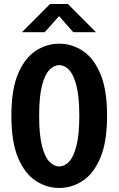

<svg xmlns="http://www.w3.org/2000/svg" viewBox="-20 -923 590 954"><path d="M274.5 11Q212.5 11 158.2 -24Q104 -59 70.2 -137.8Q36.5 -216.5 36.5 -348Q36.5 -479 70.2 -557.5Q104 -636 158.2 -671Q212.5 -706 274.5 -706Q336 -706 390.2 -671Q444.5 -636 478.2 -557.5Q512 -479 512 -348Q512 -216.5 478.2 -137.8Q444.5 -59 390.2 -24Q336 11 274.5 11ZM274.5 -96Q300 -96 322.5 -119Q345 -142 359.5 -197Q374 -252 374 -348Q374 -443.5 359.5 -498.5Q345 -553.5 322.5 -576.5Q300 -599.5 274.5 -599.5Q249 -599.5 226 -576.5Q203 -553.5 188.8 -498.5Q174.5 -443.5 174.5 -348Q174.5 -252 188.8 -197Q203 -142 226 -119Q249 -96 274.5 -96ZM89 -763 228.5 -903H317.5L457 -763H344L273.5 -843L202 -763Z"/></svg>

Font: Trispace SemiCondensed SemiBold
Style: Regular
Weight: 600
Width: 4
Designer: Tyler Finck
Foundry: Etcetera Type Company
Version: Version 1.210; ttfautohint (v1.8.3)